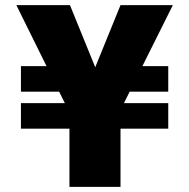

<svg xmlns="http://www.w3.org/2000/svg" viewBox="-20 -732 741 752"><path d="M275 -245 44 -712H254L409 -331H297L452 -712H657L424 -245ZM252 0V-318H452V0ZM242 -473 264 -373H62V-473ZM62 -228V-328H639V-228ZM456 -373 489 -473H639V-373Z"/></svg>

Font: Outfit Thin Black
Style: Regular
Weight: 900
Version: Version 1.100;gftools[0.9.27]